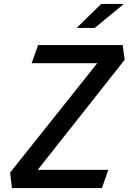

<svg xmlns="http://www.w3.org/2000/svg" viewBox="-20 -960 660 980"><path d="M41 0H500L533 -93H172.5L616.5 -655L606 -730H174.5L141.5 -637.5H476.5L31.5 -79ZM371.5 -817.5 496.5 -940H612.5L463.5 -817.5Z"/></svg>

Font: Monaspace Krypton Medium
Style: Italic
Weight: 500
Italic angle: -11°
Designer: Riley Cran & the Lettermatic Team
Foundry: Lettermatic
Version: Version 1.101 (Monaspace Krypton)